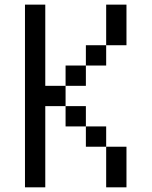

<svg xmlns="http://www.w3.org/2000/svg" viewBox="-20 -801 648 821"><path d="M347.2 -520.8V-434H260.4V-520.8ZM260.4 -347.2H173.6V0H86.8V-781.2H173.6V-434H260.4ZM347.2 -260.4H260.4V-347.2H347.2ZM434 -173.6H347.2V-260.4H434ZM520.8 0H434V-173.6H520.8ZM434 -520.8H347.2V-607.6H434ZM520.8 -607.6H434V-781.2H520.8Z"/></svg>

Font: 8-bit Operator+
Style: Regular
Weight: 400
Designer: GrandChaos9000
Foundry: Grand Chaos Productions
Version: Version 1.2.0 - April 24, 2014